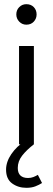

<svg xmlns="http://www.w3.org/2000/svg" viewBox="-20 -690 253 918"><path d="M71 0V-470H142V0ZM106 -572Q86 -572 72 -586.5Q58 -601 58 -621Q58 -642 72 -656Q86 -670 106 -670Q128 -670 141.5 -656Q155 -642 155 -621Q155 -601 141.5 -586.5Q128 -572 106 -572ZM106 208Q67 208 38 187Q9 166 9 121Q9 84 34 47Q59 10 102 -18L142 0Q107 27 86 54Q65 81 65 113Q65 137 77.5 149Q90 161 114 161Q128 161 139.5 156.5Q151 152 161 146L181 185Q167 194 149 201Q131 208 106 208Z"/></svg>

Font: Outfit Thin Light
Style: Regular
Weight: 300
Version: Version 1.100;gftools[0.9.27]